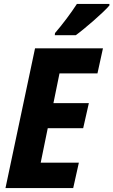

<svg xmlns="http://www.w3.org/2000/svg" viewBox="-20 -961 579 981"><path d="M260 -781H367C409 -811 510 -898 539 -933V-941H373C342 -893 299 -836 261 -792ZM8 0H354L383 -130H188L224 -306H405L434 -434H253L284 -586H478L506 -714H159Z"/></svg>

Font: Noto Sans Display SemiCondensed Extra
Style: Italic
Weight: 800
Width: 4
Italic angle: -12°
Designer: Monotype Design Team
Foundry: Monotype Imaging Inc.
Version: Version 1.900